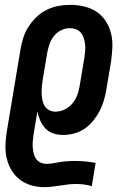

<svg xmlns="http://www.w3.org/2000/svg" viewBox="-20 -548 540 791"><path d="M161 223Q134 223 108.5 215.5Q83 208 62.5 192.5Q42 177 28.5 155Q15 133 8.5 107.5Q2 82 2.5 54.5Q3 27 7 0L64 -342Q68 -367 75.5 -391Q83 -415 97 -437Q111 -459 130 -477.5Q149 -496 172.5 -507.5Q196 -519 220.5 -523.5Q245 -528 270 -528Q299 -528 326.5 -521.5Q354 -515 377 -500Q400 -485 415 -462Q430 -439 437 -412Q444 -385 443 -356Q442 -327 438 -298L418 -178Q414 -155 407.5 -133Q401 -111 390 -90Q379 -69 363.5 -50Q348 -31 328 -17.5Q308 -4 285 2Q262 8 240 8Q219 8 199.5 1.5Q180 -5 167 -19Q154 -33 146 -51Q138 -69 134 -89L118 8Q116 21 115 34.5Q114 48 115 60.5Q116 73 119 85Q122 97 129 107Q136 117 147.5 122Q159 127 172 127Q181 127 189.5 126Q198 125 207 123Q207 123 207 123Q207 123 207 123H208Q228 119 248 117Q268 115 287 115Q309 115 330.5 117Q352 119 374 123L358 219Q342 214 325.5 212Q309 210 293 210Q276 210 259.5 212Q243 214 227 216.5Q211 219 194.5 221Q178 223 161 223ZM208 -88Q228 -88 246.5 -97Q265 -106 278 -121.5Q291 -137 298 -155.5Q305 -174 308 -193L328 -313Q330 -327 331 -340Q332 -353 330.5 -366Q329 -379 325 -391.5Q321 -404 313 -413.5Q305 -423 293 -427.5Q281 -432 268 -432Q249 -432 231 -423Q213 -414 201 -398Q189 -382 183 -363.5Q177 -345 174 -327L156 -220Q154 -206 152.5 -192Q151 -178 151.5 -164Q152 -150 154.5 -136.5Q157 -123 163.5 -112Q170 -101 182 -94.5Q194 -88 208 -88Z"/></svg>

Font: Iosevka Gothic
Style: Bold Italic
Weight: 700
Italic angle: -9°
Monospace: yes
Designer: Belleve Invis
Foundry: Belleve Invis
Version: Version 15.5.1; ttfautohint (v1.8.4)